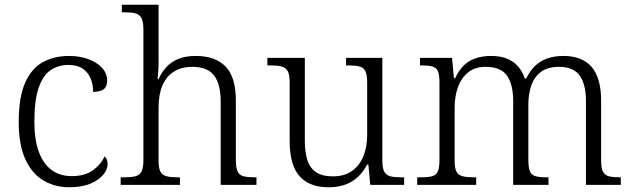

<svg xmlns="http://www.w3.org/2000/svg" viewBox="-20 -780 2667 810"><path d="M272 10Q212 10 163.5 -18.5Q115 -47 87 -108Q59 -169 59 -264Q59 -371 86.5 -432Q114 -493 162 -518.5Q210 -544 271 -544Q315 -544 351.5 -531Q388 -518 410 -494.5Q432 -471 432 -439Q432 -423 425.5 -412.5Q419 -402 406 -397.5Q393 -393 373 -392Q373 -423 362.5 -448.5Q352 -474 329.5 -490Q307 -506 269 -506Q226 -506 193.5 -484Q161 -462 143 -409.5Q125 -357 125 -265Q125 -190 144 -139Q163 -88 198 -62.5Q233 -37 283 -37Q337 -37 371 -61Q405 -85 421 -120Q428 -114 431 -106Q434 -98 434 -86Q434 -66 416 -43.5Q398 -21 362 -5.5Q326 10 272 10Z M489 0V-32H505Q534 -32 551.5 -36.5Q569 -41 577 -56.5Q585 -72 585 -105V-655Q585 -689 576.5 -704Q568 -719 551.5 -723.5Q535 -728 509 -728H494V-760H649V-514Q649 -500 648 -485.5Q647 -471 646 -460Q645 -449 645 -446H649Q661 -474 681.5 -496.5Q702 -519 732.5 -531.5Q763 -544 806 -544Q888 -544 931.5 -499.5Q975 -455 975 -355V-105Q975 -72 982.5 -56.5Q990 -41 1007 -36.5Q1024 -32 1052 -32H1062V0H911V-352Q911 -424 883.5 -461Q856 -498 791 -498Q746 -498 714 -478Q682 -458 665.5 -420Q649 -382 649 -326V-102Q649 -70 657 -55.5Q665 -41 682.5 -36.5Q700 -32 728 -32H739V0Z M1366 10Q1285 10 1243.5 -37Q1202 -84 1202 -185V-433Q1202 -466 1193.5 -480.5Q1185 -495 1168 -499.5Q1151 -504 1122 -504H1108V-536H1266V-186Q1266 -142 1276 -107.5Q1286 -73 1312 -54.5Q1338 -36 1384 -36Q1434 -36 1466 -59.5Q1498 -83 1513.5 -122Q1529 -161 1529 -210V-431Q1529 -464 1521.5 -479.5Q1514 -495 1496.5 -499.5Q1479 -504 1450 -504H1440V-536H1593V-102Q1593 -71 1601 -56Q1609 -41 1626 -36.5Q1643 -32 1668 -32H1685V0H1542L1534 -86H1529Q1503 -37 1463 -13.5Q1423 10 1366 10Z M1740 0V-32H1757Q1786 -32 1803 -36.5Q1820 -41 1827 -56.5Q1834 -72 1834 -105V-433Q1834 -466 1827 -480.5Q1820 -495 1803.5 -499.5Q1787 -504 1762 -504H1752V-536H1887L1895 -450H1900Q1917 -486 1939.5 -506.5Q1962 -527 1990.5 -535.5Q2019 -544 2051 -544Q2090 -544 2118 -533Q2146 -522 2165 -500.5Q2184 -479 2194 -449H2200Q2216 -482 2238.5 -503Q2261 -524 2290.5 -534Q2320 -544 2357 -544Q2436 -544 2476 -497.5Q2516 -451 2516 -355V-105Q2516 -72 2523.5 -56.5Q2531 -41 2548 -36.5Q2565 -32 2593 -32H2599V0H2452V-354Q2452 -423 2426 -460.5Q2400 -498 2338 -498Q2291 -498 2262.5 -477Q2234 -456 2221.5 -419.5Q2209 -383 2209 -340V-105Q2209 -72 2216 -56.5Q2223 -41 2240 -36.5Q2257 -32 2286 -32H2294V0H2145V-354Q2145 -423 2119 -460.5Q2093 -498 2029 -498Q1983 -498 1954 -474Q1925 -450 1911.5 -411Q1898 -372 1898 -326V-102Q1898 -70 1906 -55.5Q1914 -41 1931.5 -36.5Q1949 -32 1978 -32H1989V0Z"/></svg>

Font: Noto Serif Kannada Light
Style: Regular
Weight: 300
Version: Version 2.003